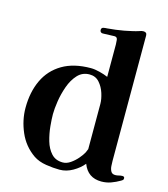

<svg xmlns="http://www.w3.org/2000/svg" viewBox="-115 -869 835 956"><g transform="rotate(15 303.0 -390.5)"><path d="M392 -374Q392 -398 382.5 -428Q373 -458 353.5 -480Q334 -502 303 -502Q266 -502 241.5 -475.5Q217 -449 203 -409.5Q189 -370 183 -330.5Q177 -291 177 -264Q177 -239 180.5 -202Q184 -165 194.5 -128.5Q205 -92 227 -68Q249 -44 286 -44Q306 -44 325.5 -57.5Q345 -71 360.5 -89Q376 -107 384 -122Q384 -123 388 -131.5Q392 -140 392 -141ZM602 -47Q602 -40 599 -37.5Q596 -35 591 -32Q569 -19 545.5 -10.5Q522 -2 496 -2Q426 -2 401 -68Q381 -43 348 -24Q315 -5 280 -5Q248 -5 210 -11Q172 -17 145 -35Q90 -73 63.5 -134.5Q37 -196 37 -259Q37 -340 66 -402Q95 -464 154 -499Q213 -534 301 -534Q321 -534 346.5 -527.5Q372 -521 390 -513V-680Q390 -688 388.5 -703Q387 -718 373 -718L315 -716Q308 -715 303 -719Q298 -723 298 -730Q298 -742 308.5 -744Q319 -746 327 -746Q349 -748 370 -750.5Q391 -753 412 -757Q431 -761 450 -765Q469 -769 487 -775Q492 -777 496.5 -778Q501 -779 506 -779Q524 -779 524 -762V-116Q524 -105 525 -89.5Q526 -74 532.5 -62.5Q539 -51 555 -51Q564 -51 573 -53.5Q582 -56 591 -56Q602 -56 602 -47Z"/></g></svg>

Font: Kaisei Tokumin ExtraBold
Style: Regular
Weight: 800
Designer: Font-Kai, 金井和夫
Foundry: KAZUO KANAI
Version: Version 5.003